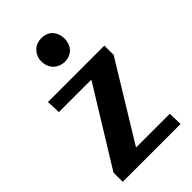

<svg xmlns="http://www.w3.org/2000/svg" viewBox="-222 -803 878 878"><g transform="rotate(-45 217.0 -364.0)"><path d="M228 -575Q198 -575 175 -595Q152 -618 152 -652Q152 -685 175 -708Q186 -719 200 -723.5Q214 -728 228 -728Q259 -728 279 -709Q301 -686 301 -652Q301 -617 279 -594Q257 -575 228 -575ZM26 0V-60L255 -432H45L42 -500H407V-440L180 -68H398L400 0Z"/></g></svg>

Font: Arsenal SC
Style: Bold
Weight: 700
Designer: Andrij Shevchenko
Foundry: Stairsfor
Version: Version 2.001; ttfautohint (v1.8.4.7-5d5b)